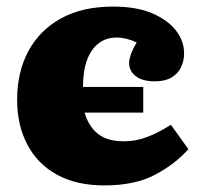

<svg xmlns="http://www.w3.org/2000/svg" viewBox="-20 -549 615 583"><path d="M297 14Q212 14 153 -18.5Q94 -51 63 -110Q32 -169 32 -246Q32 -330 66 -393.5Q100 -457 165 -493Q230 -529 323 -529Q395 -529 442.5 -508.5Q490 -488 514.5 -456Q539 -424 539 -387Q539 -364 529.5 -344.5Q520 -325 500.5 -313.5Q481 -302 450 -302Q412 -302 392 -318Q372 -334 372 -358Q372 -368 377 -383Q382 -398 395 -420Q381 -427 365 -431Q349 -435 334 -435Q302 -435 279 -417Q256 -399 244 -366Q232 -333 232 -285H415V-207H237Q249 -165 277.5 -142.5Q306 -120 356 -120Q392 -120 425.5 -132.5Q459 -145 499 -170L552 -96Q511 -50 450 -18Q389 14 297 14Z"/></svg>

Font: Literata ExtraBold
Style: Regular
Weight: 800
Designer: Latin by Veronika Burian and Jose Scaglione. Greek by Irene Vlachou. Cyrillic by Vera Evstafieva.
Foundry: TypeTogether
Version: Version 3.103;gftools[0.9.29]